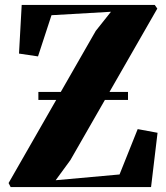

<svg xmlns="http://www.w3.org/2000/svg" viewBox="-20 -763 679 783"><path d="M23.5 0 15 -16.5 370.5 -637 432.5 -715 190 -701 135 -533 57.5 -544.5 68.5 -743H611L621.5 -728L267 -110L207 -28L467.5 -51.5L541.5 -236.5L622.5 -221.5L596 0ZM502 -388V-355.5H136.5V-388Z"/></svg>

Font: Merriweather 144pt ExtraBold
Style: Regular
Weight: 800
Version: Version 2.100